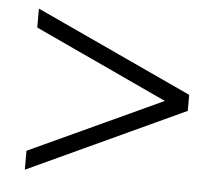

<svg xmlns="http://www.w3.org/2000/svg" viewBox="-42 -583 685 596"><g transform="rotate(5 300.0 -285.0)"><path d="M56 -34V-93L478 -288V-281L56 -477V-536L544 -310V-260Z"/></g></svg>

Font: Nunito Sans 8pt Light
Style: Regular
Weight: 300
Version: Version 3.101;gftools[0.9.27]